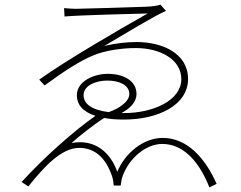

<svg xmlns="http://www.w3.org/2000/svg" viewBox="-20 -772 1040 827"><path d="M448 -289C371 -299 340 -327 340 -362C340 -406 397 -425 442 -425C493 -425 537 -406 537 -367C537 -334 492 -304 448 -289ZM256 -737 258 -701C326 -707 578 -713 616 -714C492 -644 258 -508 149 -429L172 -404C258 -467 323 -509 381 -533C435 -556 510 -565 565 -565C667 -565 761 -518 761 -431C761 -339 639 -285 515 -285H503C541 -305 568 -333 568 -367C568 -423 514 -454 444 -454C383 -454 311 -421 311 -362C311 -323 335 -291 391 -273C302 -211 169 -94 73 12L102 31C168 -51 243 -135 321 -135C389 -135 436 -92 463 -12C467 -1 469 18 470 27H500C501 17 503 0 508 -13C537 -93 610 -152 679 -152C761 -152 832 -90 882 35L913 20C862 -96 783 -178 681 -178C596 -178 518 -111 485 -32C457 -113 391 -175 288 -156C319 -184 383 -235 429 -264C453 -259 481 -257 514 -257C661 -257 790 -319 790 -432C790 -543 678 -591 568 -591C524 -591 475 -585 429 -574C512 -623 652 -708 695 -725L671 -752C663 -748 637 -744 609 -743C562 -741 325 -734 304 -734C288 -734 273 -736 256 -737Z"/></svg>

Font: Harano Aji Gothic KR ExtraLight
Style: Regular
Weight: 250
Foundry: Masamichi Hosoda
Version: HaranoAjiGothicKR-ExtraLight version 20220220;ttx 4.29.1